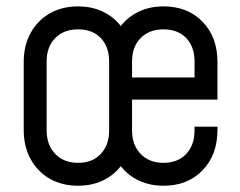

<svg xmlns="http://www.w3.org/2000/svg" viewBox="-20 -575 759 607"><path d="M227 12.2Q176.1 12.2 137.4 -9.9Q98.8 -32 76.9 -71.8Q55 -111.6 55 -164.5V-378.8Q55 -431.2 76.9 -470.9Q98.8 -510.6 137.4 -532.7Q176.1 -554.8 227 -554.8Q276.5 -554.8 315 -533.1Q353.5 -511.5 374.5 -473.2H349.2Q370.2 -511.5 408.9 -533.1Q447.5 -554.8 497 -554.8Q573.4 -554.8 620.4 -506.2Q667.5 -457.8 667.5 -378.8V-260.2H397.5V-162Q397.5 -116.7 424.6 -88.5Q451.6 -60.2 497 -60.2Q542.4 -60.2 568.7 -88.5Q595 -116.7 595 -162V-174.5H667.5V-164.5Q667.5 -85.3 620.4 -36.5Q573.4 12.2 497 12.2Q447.5 12.2 408.9 -9.4Q370.2 -31 349.2 -69.2H374.5Q353.5 -31 315 -9.4Q276.5 12.2 227 12.2ZM227 -60.2Q272.4 -60.2 298.7 -88.5Q325 -116.7 325 -162V-381.2Q325 -427 298.7 -454.6Q272.4 -482.2 227 -482.2Q181.6 -482.2 154.6 -454.6Q127.5 -427 127.5 -381.2V-162Q127.5 -116.7 154.6 -88.5Q181.6 -60.2 227 -60.2ZM397.5 -330.2H595V-381.2Q595 -427 568.7 -454.6Q542.4 -482.2 497 -482.2Q451.6 -482.2 424.6 -454.6Q397.5 -427 397.5 -381.2Z"/></svg>

Font: Mohave Light
Style: Regular
Weight: 300
Designer: Gumpita Rahayu
Foundry: Tokotype
Version: Version 2.003